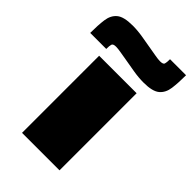

<svg xmlns="http://www.w3.org/2000/svg" viewBox="-277 -816 898 898"><g transform="rotate(45 172.5 -366.5)"><path d="M49 0V-510H297V0ZM-56 -556Q-56 -607 -51 -644Q-46 -681 -22 -701Q2 -721 60 -721Q94 -721 129 -715Q164 -709 193 -704Q217 -700 236.5 -696.5Q256 -693 269 -693Q289 -693 292 -702Q295 -711 295 -733H401Q401 -682 396 -645Q391 -608 367 -588Q343 -568 285 -568Q251 -568 216 -574Q181 -580 152 -585Q127 -589 107.5 -592.5Q88 -596 75 -596Q56 -596 53 -586.5Q50 -577 50 -556Z"/></g></svg>

Font: Saira Expanded Black
Style: Regular
Weight: 900
Width: 7
Designer: Hector Gatti with collaboration of the Omnibus-Type team
Foundry: Omnibus-Type
Version: Version 1.101